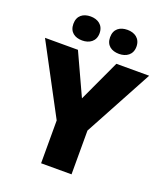

<svg xmlns="http://www.w3.org/2000/svg" viewBox="-164 -1039 993 1150"><g transform="rotate(20 332.0 -464.0)"><path d="M131 -851C131 -799 167 -775 214 -775C259 -775 298 -799 298 -851C298 -904 259 -928 214 -928C167 -928 131 -904 131 -851ZM365 -851C365 -799 401 -775 449 -775C494 -775 533 -799 533 -851C533 -904 494 -928 449 -928C401 -928 365 -904 365 -851ZM332 -449 210 -714H0L235 -273V0H429V-279L664 -714H455Z"/></g></svg>

Font: Noto Sans Bengali Black
Style: Regular
Weight: 900
Designer: Jelle Bosma - Monotype Design Team
Foundry: Monotype Imaging Inc.
Version: Version 2.003